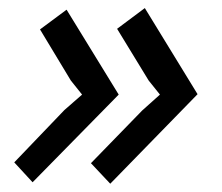

<svg xmlns="http://www.w3.org/2000/svg" viewBox="-20 -482 540 466"><path d="M268.1 -252.4 59.1 -39.6 14.6 -87.9 136.2 -214.8 179.2 -252.4 151.9 -286.6 77.1 -410.6 141.6 -458.5ZM459.5 -253.4 247.6 -36.1 200.7 -85.9 325.2 -213.9 368.2 -252.4 340.8 -286.6 264.2 -412.1 331.5 -462.4Z"/></svg>

Font: PT Astra Sans
Style: Italic
Weight: 400
Italic angle: -16°
Designer: A.Korolkova, I. Chaeva
Foundry: ParaType Ltd
Version: Version 1.001; ttfautohint (v1.6)